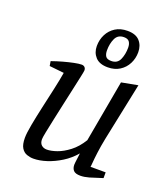

<svg xmlns="http://www.w3.org/2000/svg" viewBox="-136 -834 822 939"><g transform="rotate(20 274.5 -364.5)"><path d="M146 8Q129 8 112 2Q95 -4 84 -21.5Q73 -39 73 -74Q73 -98 81.5 -143.5Q90 -189 102 -242.5Q114 -296 125.5 -348Q137 -400 143 -437L67 -445L63 -469Q91 -479 120 -487Q149 -495 173.5 -500Q198 -505 212 -505Q222 -505 228 -499Q234 -493 234 -483Q234 -478 228 -450Q222 -422 213 -381Q204 -340 194 -294.5Q184 -249 175 -207Q166 -165 160 -135Q154 -105 154 -96Q154 -76 165 -66Q176 -56 193 -56Q215 -56 245 -66.5Q275 -77 307 -101.5Q339 -126 364 -167L422 -489L507 -505L444 -202Q436 -162 431.5 -127Q427 -92 425.5 -71Q424 -50 423 -50H502V-20Q460 -6 435.5 1Q411 8 391 8Q365 8 355 -3Q345 -14 345 -33Q345 -36 346 -46Q347 -56 349 -69.5Q351 -83 352 -94Q324 -61 288 -38.5Q252 -16 215 -4Q178 8 146 8ZM335 -536Q292 -536 271 -559Q250 -582 250 -616Q250 -649 264 -676.5Q278 -704 304 -720.5Q330 -737 367 -737Q410 -737 430.5 -714Q451 -691 451 -656Q451 -624 437 -596.5Q423 -569 397 -552.5Q371 -536 335 -536ZM341 -571Q373 -571 385 -598.5Q397 -626 397 -660Q397 -679 389 -690.5Q381 -702 361 -702Q329 -702 316.5 -675Q304 -648 304 -613Q304 -594 311.5 -582.5Q319 -571 341 -571Z"/></g></svg>

Font: Manuale
Style: Italic
Weight: 400
Italic angle: -11°
Designer: Eduardo Tunni / Pablo Cosgaya
Foundry: Eduardo Tunni / Pablo Cosgaya
Version: Version 1.002